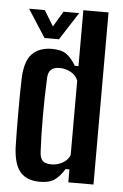

<svg xmlns="http://www.w3.org/2000/svg" viewBox="-56 -840 570 889"><g transform="rotate(5 229.0 -395.5)"><path d="M295 -800H412V0H295V-60H277Q257 -27 232.5 -9Q208 9 164 9Q103 9 72.5 -25.5Q42 -60 38 -139Q37 -172 36.5 -214.5Q36 -257 36 -302Q36 -347 36.5 -388.5Q37 -430 38 -461Q41 -541 74 -575Q107 -609 166 -609Q211 -609 234.5 -591.5Q258 -574 278 -540H295ZM210 -76Q236 -76 260.5 -89Q285 -102 295 -127V-473Q285 -498 260.5 -511Q236 -524 210 -524Q182 -524 169 -511.5Q156 -499 155 -473Q151 -389 151 -297Q151 -205 155 -131Q156 -101 168.5 -88.5Q181 -76 210 -76ZM44 -785H117L161 -713L204 -785H277L194 -656H127Z"/></g></svg>

Font: Big Shoulders Text
Style: Bold
Weight: 700
Designer: Patric King
Foundry: XO Type Co
Version: Version 1.000; ttfautohint (v1.8.2)